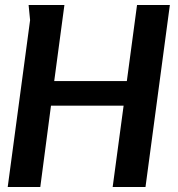

<svg xmlns="http://www.w3.org/2000/svg" viewBox="-20 -752 714 772"><path d="M433 0 477 -327H185L142 0H11L101 -671L95 -732H239L198 -426H490L531 -732H663L565 0Z"/></svg>

Font: Rosario Light
Style: Bold Italic
Weight: 700
Italic angle: -8.05°
Version: Version 1.101; ttfautohint (v1.8.1.43-b0c9)